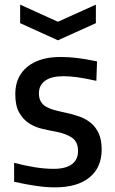

<svg xmlns="http://www.w3.org/2000/svg" viewBox="-20 -798 495 829"><path d="M67 -778 230 -704 394 -778V-698L230 -624L67 -698ZM217 11Q181 11 138.5 5Q96 -1 41 -13V-95Q86 -83 129.5 -76Q173 -69 212 -69Q264 -69 290.5 -89Q317 -109 317 -146Q317 -185 291.5 -203Q266 -221 219 -230Q190 -235 159.5 -242.5Q129 -250 104 -266.5Q79 -283 62.5 -312.5Q46 -342 46 -392Q46 -467 98 -509.5Q150 -552 241 -552Q275 -552 310 -548Q345 -544 399 -533L396 -449Q347 -460 314 -464.5Q281 -469 254 -469Q202 -469 175 -449.5Q148 -430 148 -395Q148 -374 156 -360Q164 -346 178.5 -337.5Q193 -329 212.5 -323.5Q232 -318 256 -313Q291 -306 321 -295.5Q351 -285 372.5 -267Q394 -249 406.5 -221.5Q419 -194 419 -153Q419 -75 366.5 -32Q314 11 217 11Z"/></svg>

Font: Encode Sans Narrow
Style: Medium
Weight: 500
Designer: Pablo Impallari, Andres Torresi
Foundry: Pablo Impallari, Andres Torresi
Version: Version 1.000; ttfautohint (v1.00) -l 8 -r 50 -G 200 -x 14 -